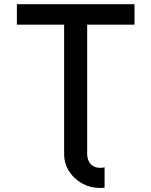

<svg xmlns="http://www.w3.org/2000/svg" viewBox="-20 -743 731 927"><path d="M484.9 64.5V163.1Q475.1 164.6 463.9 164.6Q417 164.6 377.4 143.1Q337.9 121.6 313.7 84.2Q289.6 46.9 289.6 0V-624H61.5V-722.7H629.4V-624H400.9V0Q400.9 29.8 417.5 48.6Q434.1 67.4 463.9 67.4Q475.6 67.4 484.9 64.5Z"/></svg>

Font: Giphurs Medium
Style: Regular
Weight: 500
Version: Version 0.920; ttfautohint (v1.8.4.7-5d5b)